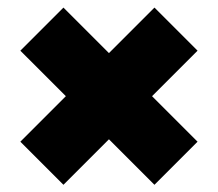

<svg xmlns="http://www.w3.org/2000/svg" viewBox="-20 -640 589 519"><path d="M151.5 -140.5 35 -257 158 -380 35 -503 151.5 -619.5 274.5 -496.5 397.5 -619.5 514 -503 391 -380 514 -257 397.5 -140.5 274.5 -263.5Z"/></svg>

Font: Encode Sans Semi Expanded Black
Style: Regular
Weight: 900
Width: 6
Designer: Multiple Designers
Foundry: Impallari Type
Version: Version 2.000